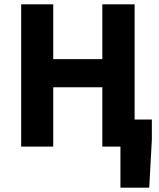

<svg xmlns="http://www.w3.org/2000/svg" viewBox="-20 -672 729 880"><path d="M532 188V0H449V-272H224V0H77V-652H224V-401H449V-652H597V-124H676V-32L664 188Z"/></svg>

Font: Toshiba Sans
Style: Bold
Weight: 700
Designer: Paul D. Hunt
Foundry: Toshiba Corporation
Version: Version 2.020;PS 2.0;hotconv 1.0.86;makeotf.lib2.5.63406